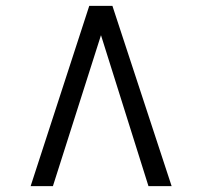

<svg xmlns="http://www.w3.org/2000/svg" viewBox="-20 -768 690 655"><path d="M363.5 -748 565.5 -133H486.5L324.5 -648L160.5 -133H84.5L284.5 -748Z"/></svg>

Font: Merriweather 48pt
Style: Regular
Weight: 400
Version: Version 2.100